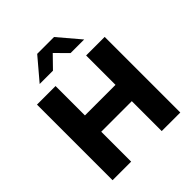

<svg xmlns="http://www.w3.org/2000/svg" viewBox="-247 -1095 1257 1257"><g transform="rotate(-45 381.5 -467.0)"><path d="M68 0V-700H240V-428H523V-700H695V0H523V-277H240V0ZM462 -783 380 -866 299 -783H176L304 -934H460L588 -783Z"/></g></svg>

Font: Red Hat Text
Style: Bold
Weight: 700
Designer: Pentagram, MCKL
Foundry: MCKL
Version: Version 1.030